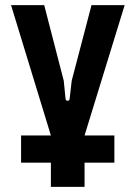

<svg xmlns="http://www.w3.org/2000/svg" viewBox="-20 -527 527 747"><path d="M62 106H178V200H309V106H425V0H309L465 -507H336L259 -213L251 -143C250 -132 236 -132 235 -143L228 -213L152 -507H23L178 0H62Z"/></svg>

Font: Finlandica SemiBold
Style: Regular
Weight: 600
Designer: Niklas Ekholm, Juho Hiilivirta, Jaakko Suomalainen
Foundry: Helsinki Type Studio
Version: Version 2.000;Glyphs 3.2 (3202)